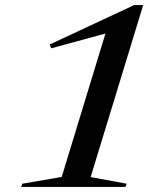

<svg xmlns="http://www.w3.org/2000/svg" viewBox="-20 -733 649 753"><path d="M222 -39 406 -642.5 434.5 -612.5 180.5 -543.5 175 -558.5 506 -713H541.5L335.5 -38.5L477 -12.5L472 0H63L67.5 -12.5Z"/></svg>

Font: Newsreader 60pt Medium
Style: Italic
Weight: 500
Italic angle: -17°
Designer: Hugues Gentile
Foundry: Production Type
Version: Version 1.003